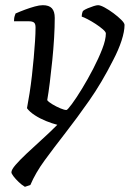

<svg xmlns="http://www.w3.org/2000/svg" viewBox="-20 -520 501 740"><path d="M76 200Q64 193 52 181.5Q40 170 32 159.5Q24 149 24 144Q24 134 40 115.5Q56 97 82.5 72Q109 47 140 19Q171 -9 201 -39Q181 -44 157.5 -53.5Q134 -63 114 -76Q94 -89 84 -103Q89 -129 94 -161Q99 -193 103 -228Q107 -263 110 -297Q113 -331 115 -361Q117 -391 117 -414Q117 -429 110.5 -433.5Q104 -438 91 -438H34Q34 -442 34.5 -448Q35 -454 37 -459.5Q39 -465 40 -468Q58 -476 77 -483Q96 -490 114 -495Q132 -500 145 -500Q169 -500 180 -488Q191 -476 191 -451Q191 -416 188.5 -373.5Q186 -331 181.5 -287Q177 -243 172 -202.5Q167 -162 162 -134Q167 -127 182 -118Q197 -109 212.5 -102.5Q228 -96 236 -96Q240 -96 257 -119Q274 -142 296 -178Q318 -214 339 -254.5Q360 -295 374 -331Q388 -367 388 -391Q388 -397 376.5 -407Q365 -417 349 -427.5Q333 -438 317.5 -446Q302 -454 295 -456Q295 -462 296.5 -468.5Q298 -475 300 -478Q306 -483 318 -488Q330 -493 341 -496.5Q352 -500 358 -500Q367 -500 383.5 -491Q400 -482 417.5 -469Q435 -456 447.5 -443.5Q460 -431 460 -424Q460 -399 448.5 -363.5Q437 -328 416 -288Q372 -201 324 -132.5Q276 -64 232 -7.5Q188 49 152.5 97.5Q117 146 97 193Z"/></svg>

Font: Texturina Medium 12pt ExtraLight
Style: Italic
Weight: 250
Italic angle: -11°
Version: Version 1.002